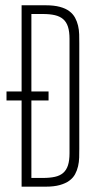

<svg xmlns="http://www.w3.org/2000/svg" viewBox="-20 -700 352 720"><path d="M4.4 -356.9H61V-680.2H151.4Q182.6 -680.2 204.3 -674.3Q226.1 -668.5 240 -658Q253.9 -647.5 261.5 -633.5Q269 -619.6 272.7 -604Q276.4 -588.4 276.9 -571.3Q277.3 -554.2 277.3 -538.1V-142.1Q277.3 -126 276.9 -109.1Q276.4 -92.3 272.7 -76.4Q269 -60.5 261.5 -46.6Q253.9 -32.7 240 -22.5Q226.1 -12.2 204.3 -6.1Q182.6 0 151.4 0H61V-323.2H4.4ZM240.7 -554.2Q240.7 -581.5 234.9 -599.6Q229 -617.7 216.8 -628.2Q204.6 -638.7 185.8 -643.1Q167 -647.5 140.6 -647.5H97.7V-356.9H162.1V-323.2H97.7V-32.7H140.6Q167 -32.7 185.8 -36.9Q204.6 -41 216.8 -51.5Q229 -62 234.9 -80.1Q240.7 -98.1 240.7 -125.5Z"/></svg>

Font: Tulpen One
Style: Regular
Weight: 400
Designer: Naima Ben Ayed
Foundry: Naima Ben Ayed, Anton Koovit
Version: Version 1.002